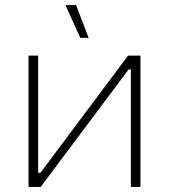

<svg xmlns="http://www.w3.org/2000/svg" viewBox="-20 -740 669 760"><path d="M298 -590H331L281 -720H239ZM93 0H141L489 -465H498V0H536V-520H487L140 -56H131V-520H93Z"/></svg>

Font: Fixel Display ExtraLight
Style: Regular
Weight: 200
Designer: AlfaBravo + MacPaw
Foundry: Kyrylo Tkachov, Marchela Mozhyna, Serhii Makarenko, Maria Weinstein, Zakhar Kryvoshyya
Version: Version 1.211